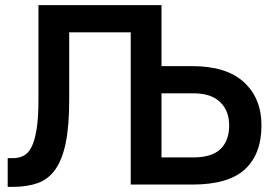

<svg xmlns="http://www.w3.org/2000/svg" viewBox="-20 -720 1060 749"><path d="M10 -103H30Q52 -103 70.5 -111.5Q89 -120 102 -144.5Q115 -169 122.5 -214Q130 -259 130 -331V-700H610V-462H730Q864 -462 932 -399Q1000 -336 1000 -231Q1000 -119 935.5 -59.5Q871 0 730 0H490V-594H250V-331Q250 -229 236.5 -163Q223 -97 195.5 -58.5Q168 -20 126.5 -5.5Q85 9 30 9H10ZM610 -356V-106H735Q806 -106 840 -138.5Q874 -171 874 -231Q874 -288 838.5 -322Q803 -356 735 -356Z"/></svg>

Font: Retni Sans
Style: Bold
Weight: 700
Designer: Vitaly Kuzmin
Foundry: ParaType Ltd.
Version: Version 1.00;March 2, 2019;FontCreator 11.5.0.2425 64-bit; t